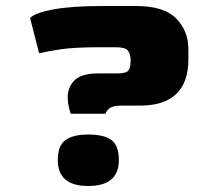

<svg xmlns="http://www.w3.org/2000/svg" viewBox="-20 -618 726 638"><path d="M215 -240Q212 -248 208.5 -263.5Q205 -279 205 -294Q205 -329 228 -351.5Q251 -374 305 -374H367Q399 -374 406.5 -383.5Q414 -393 414 -415V-421Q413 -441 404 -451Q395 -461 365 -461H310Q226 -461 180.5 -454Q135 -447 110 -441L80 -558Q95 -575 156 -586.5Q217 -598 320 -598H433Q524 -598 565 -557Q606 -516 606 -454V-421Q606 -267 444 -267H381Q359 -267 347.5 -260.5Q336 -254 330 -240ZM273 0Q172 0 172 -86Q172 -134 197.5 -152.5Q223 -171 273 -171Q326 -171 350.5 -152.5Q375 -134 375 -86Q375 0 273 0Z"/></svg>

Font: Goldman
Style: Bold
Weight: 700
Designer: Jaikishan Patel
Version: Version 1.000; ttfautohint (v1.8.3)